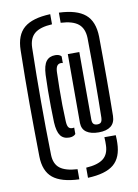

<svg xmlns="http://www.w3.org/2000/svg" viewBox="-92 -779 691 961"><g transform="rotate(-10 253.5 -298.5)"><path d="M231.9 121.2Q140.9 117.7 98.4 83Q56 48.3 54.7 -26.5Q53.7 -98.4 53 -163.8Q52.3 -229.2 52.1 -293.3Q51.9 -357.3 52.6 -424.1Q53.3 -490.8 54.7 -565.9Q56 -643.1 98.4 -678.9Q140.9 -714.7 231.9 -718.2V-666.7Q171.4 -663.6 143.2 -640.4Q115 -617.1 113.7 -568.3Q112.1 -496.3 111.3 -428.6Q110.6 -360.8 110.6 -294.9Q110.6 -229 111.3 -162Q112.1 -95 113.7 -23.9Q115 22.6 143.3 44.4Q171.7 66.3 231.9 69.7ZM275.9 121.2V69.7Q335.4 66.2 363.7 43.9Q391.9 21.7 392.7 -24.9Q393.1 -35.4 392.9 -42.6Q392.7 -49.8 391.9 -64.7H449.8Q450.6 -47.9 450.8 -40.6Q451 -33.4 450.6 -24.9Q449 48.8 407.6 83.2Q366.1 117.7 275.9 121.2ZM219.5 -93.4Q189.3 -93.4 174.3 -113.8Q159.3 -134.1 156.6 -181.7Q155.4 -219.7 154.7 -261.2Q154.1 -302.8 154.6 -344.3Q155.2 -385.9 156.6 -423.6Q159 -471 174.7 -491.4Q190.5 -511.8 220.7 -511.8Q230.6 -511.8 238.6 -509Q246.6 -506.3 251.5 -500.1V-466.2Q249.3 -467.2 246.2 -467.5Q243.2 -467.8 242.1 -467.8Q229.3 -467.8 222.5 -458.3Q215.7 -448.9 214.7 -427.8Q213.4 -388.4 212.8 -345.7Q212.1 -302.9 212.7 -260.3Q213.3 -217.7 215.3 -177.4Q216.3 -154.9 222.5 -146.1Q228.7 -137.3 242.1 -137.3Q243.4 -137.3 246.8 -137.6Q250.3 -138 251.5 -138.5V-105.9Q246.4 -99.6 238 -96.5Q229.7 -93.4 219.5 -93.4ZM369.1 -93.4Q329.4 -93.4 307 -108.9Q284.7 -124.3 283.9 -155.4V-506.2H342.4L342.8 -163.5Q342.8 -147.5 349.2 -140.7Q355.5 -133.9 369.1 -133.9Q381.9 -133.9 387.6 -140.7Q393.4 -147.6 394.1 -163.7Q394.9 -205.4 395.4 -249.6Q395.8 -293.8 396.1 -342.9Q396.3 -391.9 396.2 -447.7Q396 -503.4 395.1 -568.3Q393.6 -616.8 365.3 -640.2Q336.9 -663.6 275.9 -666.7V-718.2Q366 -714.7 408.8 -678.8Q451.5 -643 453.3 -565.3Q454 -500.2 454.1 -446.2Q454.3 -392.1 454.3 -345Q454.3 -297.8 453.9 -253.2Q453.6 -208.7 452.9 -162.1Q452.1 -127.1 430.6 -110.3Q409.1 -93.4 369.1 -93.4Z"/></g></svg>

Font: Big Shoulders Stencil Thin
Style: Regular
Weight: 100
Designer: Patric King
Foundry: XO Type Co
Version: Version 2.001